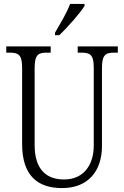

<svg xmlns="http://www.w3.org/2000/svg" viewBox="-20 -951 634 981"><path d="M261 -784V-771H283C327 -813 391 -886 412 -921V-931H338C322 -886 290 -834 261 -784ZM297 10C433 10 501 -80 501 -205V-603C501 -672 520 -682 565 -682H582V-714H377V-682H396C440 -682 459 -672 459 -606V-207C459 -115 413 -34 307 -34C217 -34 157 -85 157 -210V-603C157 -673 176 -682 220 -682H239V-714H12V-682H29C73 -682 93 -672 93 -606V-215C93 -53 173 10 297 10Z"/></svg>

Font: Noto Serif Devanagari Condensed Light
Style: Regular
Weight: 300
Width: 3
Designer: Universal Thirst, Indian Type Foundry and the Monotype Design Team
Foundry: Monotype Imaging Inc.
Version: Version 2.004